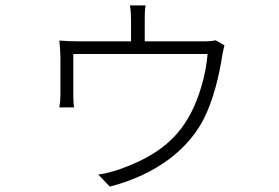

<svg xmlns="http://www.w3.org/2000/svg" viewBox="-20 -631 1040 715"><path d="M816 -462 783 -481C775 -479 762 -477 734 -477H519V-559C519 -571 519 -592 522 -611H464C467 -592 468 -571 468 -559V-477H279C252 -477 222 -478 201 -480C203 -463 205 -433 205 -416C205 -389 205 -298 205 -274C205 -261 203 -242 201 -231H256C254 -241 253 -260 253 -273C253 -296 253 -394 253 -430H753C748 -361 723 -261 678 -187C617 -85 524 -36 424 0C406 6 372 16 346 19L389 64C568 17 675 -76 730 -172C776 -252 799 -366 807 -421C810 -436 813 -453 816 -462Z"/></svg>

Font: GenYoGothic2 TW L
Style: Regular
Weight: 300
Version: Version 2.100;PS 2.1;hotconv 16.6.51;makeotf.lib2.5.65220 DE